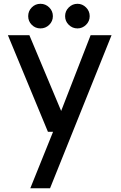

<svg xmlns="http://www.w3.org/2000/svg" viewBox="-20 -737 643 1021"><path d="M241.7 -605Q222.2 -585.9 195.1 -585.9Q168 -585.9 148.9 -605Q129.9 -624 129.9 -651.1Q129.9 -678.2 148.9 -697.5Q168 -716.8 195.1 -716.8Q222.2 -716.8 241.7 -697.5Q261.2 -678.2 261.2 -651.1Q261.2 -624 241.7 -605ZM392.1 -585.9Q365.2 -585.9 345.7 -605Q326.2 -624 326.2 -651.1Q326.2 -678.2 345.7 -697.5Q365.2 -716.8 392.1 -716.8Q418 -716.8 437.5 -697.5Q457 -678.2 457 -651.1Q457 -624 437.5 -605Q418 -585.9 392.1 -585.9ZM573.2 -549.8 246.1 264.2H141.1L262.2 -36.1H234.9L22 -549.8H136.2L305.2 -147L461.9 -549.8Z"/></svg>

Font: Oakes Grotesk
Style: Medium
Weight: 500
Designer: Samuel Oakes
Foundry: Samuel Oakes
Version: Version 1.0 | wf-rip DC20170320